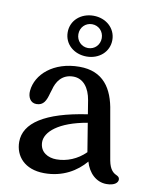

<svg xmlns="http://www.w3.org/2000/svg" viewBox="-82 -773 678 849"><g transform="rotate(10 257.0 -349.0)"><path d="M269.5 -528C325.5 -528 369.5 -566 369.5 -619.5C369.5 -672.5 325.5 -711 269.5 -711C213.5 -711 169 -673.5 169 -619.5C169 -565.5 213.5 -528 269.5 -528ZM269.5 -673C299.5 -673 322 -649.5 322 -619.5C322 -589.5 299.5 -566 269.5 -566C240 -566 217 -589.5 217 -619.5C217 -650 240 -673 269.5 -673ZM490 -35C476.5 -41 460.5 -53.5 453 -92.5L415 -308C400 -408.5 354 -478 247.5 -478C131 -478 56.5 -410 50 -335.5C47.5 -308 60 -282.5 87.5 -282.5C120 -282.5 130.5 -306.5 139.5 -340.5L145 -358C153.5 -392.5 176.5 -430.5 228 -430.5C273 -430.5 301 -393 310 -339L320 -277.5C131 -249.5 42 -189.5 42 -105C42 -41.5 86 12 174 12.5C258 13 319.5 -25.5 358.5 -72C372.5 -22.5 408 12 454 12C492.5 12 505 -4.5 505 -16.5C505 -27 499 -30.5 490 -35ZM217 -57C180.5 -57 142.5 -75.5 142 -121.5C142 -167 197.5 -218.5 326 -240.5L347 -112C310.5 -75.5 263.5 -57 217 -57Z"/></g></svg>

Font: dr Title
Style: Regular
Weight: 400
Version: Version 1.000;hotconv 1.0.109;makeotfexe 2.5.65596